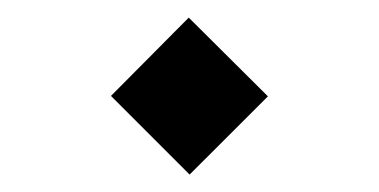

<svg xmlns="http://www.w3.org/2000/svg" viewBox="-20 -333 430 218"><path d="M106 -224.1 194.3 -313 284.2 -223.6 195.3 -134.8Z"/></svg>

Font: Vazir Thin
Style: Thin
Weight: 100
Designer: Saber Rastikerdar
Foundry: Saber Rastikerdar
Version: Version 30.0.0